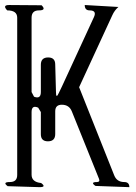

<svg xmlns="http://www.w3.org/2000/svg" viewBox="-23 -774 543 769"><path d="M198.2 -237.3Q198.2 -208 168.9 -208Q140.6 -208 140.6 -236.3V-325.2L129.9 -342.8Q103.5 -354.5 103.5 -325.2V-74.2Q103.5 -44.9 141.6 -41Q164.1 -24.4 135.7 -24.4L7.8 -28.3Q-14.6 -44.9 16.6 -44.9Q45.9 -44.9 45.9 -73.2V-703.1Q45.9 -732.4 5.9 -732.4Q-14.6 -753.9 13.7 -753.9L143.6 -752.9Q164.1 -732.4 132.8 -732.4Q103.5 -732.4 103.5 -703.1V-405.3L113.3 -386.7Q140.6 -376 140.6 -405.3V-514.6Q140.6 -543.9 169.9 -543.9Q198.2 -543.9 198.2 -515.6L201.2 -405.3Q201.2 -376 212.9 -402.3L225.6 -428.7L353.5 -706.1Q365.2 -732.4 335.9 -732.4Q316.4 -732.4 316.4 -753.9L451.2 -746.1Q435.5 -732.4 426.8 -712.9L293.9 -424.8L434.6 -71.3Q445.3 -44.9 474.6 -44.9Q495.1 -44.9 495.1 -24.4L359.4 -29.3Q336.9 -44.9 365.2 -44.9Q377.9 -44.9 374 -56.6L264.6 -328.1Q253.9 -354.5 224.6 -354.5Q198.2 -354.5 198.2 -328.1Z"/></svg>

Font: B2 Hana
Style: Regular
Weight: 500
Version: 2020-08-05; (max)